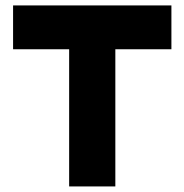

<svg xmlns="http://www.w3.org/2000/svg" viewBox="-20 -670 662 690"><path d="M596 -650.5V-493H394.5V0H228.5V-493H27V-650.5Z"/></svg>

Font: Overused Grotesk ExtraBold
Style: Regular
Weight: 800
Version: Version 0.004